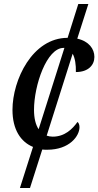

<svg xmlns="http://www.w3.org/2000/svg" viewBox="-20 -734 489 954"><path d="M215 10C325 10 375 -58 375 -102C375 -114 371 -124 365 -128C340 -93 302 -55 242 -55C231 -55 221 -57 212 -60L341 -467C353 -445 358 -412 357 -376C419 -376 449 -411 449 -451C449 -491 422 -529 364 -542L419 -714H369L316 -546C141 -546 42 -337 42 -188C42 -90 83 -29 144 -4L79 200H129L190 9C198 10 206 10 215 10ZM149 -188C149 -310 212 -496 296 -496H300L172 -92C157 -114 149 -147 149 -188Z"/></svg>

Font: Noto Serif Condensed Medium
Style: Italic
Weight: 500
Width: 3
Italic angle: -12°
Designer: Monotype Design Team
Foundry: Monotype Imaging Inc.
Version: Version 2.013